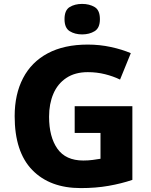

<svg xmlns="http://www.w3.org/2000/svg" viewBox="-20 -952 771 982"><path d="M362 -409H657V-32Q601 -13 535.5 -1.5Q470 10 393 10Q235 10 145 -82.5Q55 -175 55 -358Q55 -470 98 -552.5Q141 -635 224.5 -679.5Q308 -724 429 -724Q490 -724 547.5 -711.5Q605 -699 649 -680L594 -545Q559 -562 517 -572.5Q475 -583 429 -583Q364 -583 319.5 -553.5Q275 -524 253 -472.5Q231 -421 231 -355Q231 -252 273.5 -191.5Q316 -131 406 -131Q431 -131 454 -134Q477 -137 494 -140V-272H362ZM400 -932Q437 -932 464 -916Q491 -900 491 -854Q491 -809 464 -792.5Q437 -776 400 -776Q363 -776 336.5 -792.5Q310 -809 310 -854Q310 -900 336.5 -916Q363 -932 400 -932Z"/></svg>

Font: Noto Sans ExtraBold
Style: Regular
Weight: 800
Designer: Monotype Design Team
Foundry: Monotype Imaging Inc.
Version: Version 2.007